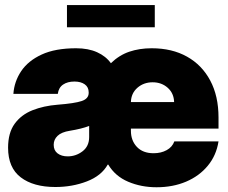

<svg xmlns="http://www.w3.org/2000/svg" viewBox="-20 -748 921 777"><path d="M204.1 8.8Q115.2 8.8 64 -30.3Q12.7 -69.3 12.7 -150.4Q12.7 -210.4 39.3 -247.1Q65.9 -283.7 111.3 -301.8Q156.7 -319.8 212.9 -324.2Q282.2 -329.6 310.5 -339.1Q338.9 -348.6 338.9 -372.1V-374Q338.9 -395.5 323 -406.7Q307.1 -418 281.2 -418Q253.4 -418 235.4 -405.8Q217.3 -393.6 213.9 -368.2H34.2Q37.6 -418 65.7 -460Q93.8 -502 148.7 -527.3Q203.6 -552.7 288.1 -552.7Q337.4 -552.7 373 -536.6Q408.7 -520.5 428.7 -492.2Q462.4 -524.9 503.4 -538.8Q544.4 -552.7 593.8 -552.7Q676.3 -552.7 736.8 -518.8Q797.4 -484.9 830.8 -422.1Q864.3 -359.4 864.3 -272.5V-227.5H509.8V-218.8Q509.8 -179.2 533.9 -153.6Q558.1 -127.9 601.6 -127.9Q631.8 -127.9 654.5 -140.4Q677.2 -152.8 685.5 -175.8H864.3Q855.5 -119.1 821 -77.4Q786.6 -35.6 733.2 -12.9Q679.7 9.8 613.3 9.8Q551.3 9.8 498.8 -12.5Q446.3 -34.7 418 -82H416Q390.6 -36.6 331.5 -13.9Q272.5 8.8 204.1 8.8ZM597.7 -415Q561.5 -415 536.1 -392.8Q510.7 -370.6 509.8 -335H684.6Q683.6 -370.6 658.7 -392.8Q633.8 -415 597.7 -415ZM253.9 -115.2Q287.1 -115.2 314 -135.7Q340.8 -156.2 340.8 -193.4V-238.3Q310.5 -226.6 262.7 -218.8Q228.5 -213.4 212.9 -198.2Q197.3 -183.1 197.3 -162.1Q197.3 -139.2 213.1 -127.2Q229 -115.2 253.9 -115.2ZM606.4 -727.5V-637.7H251V-727.5Z"/></svg>

Font: Inter Tight Black
Style: Regular
Weight: 900
Designer: Rasmus Andersson
Foundry: rsms
Version: Version 3.004; ttfautohint (v1.8.4.7-5d5b)